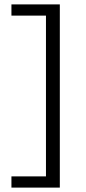

<svg xmlns="http://www.w3.org/2000/svg" viewBox="-20 -731 391 873"><path d="M252 122H32V71H189V-660H32V-711H252Z"/></svg>

Font: Ysabeau Infant
Style: Regular
Weight: 400
Designer: Christian Thalmann (Catharsis Fonts)
Version: Version 0.003